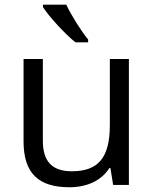

<svg xmlns="http://www.w3.org/2000/svg" viewBox="-20 -786 654 816"><path d="M354.5 -618.2C325.7 -652.8 282.7 -721.2 261.7 -766.1H162.6V-755.9C188.5 -714.8 258.3 -639.6 300.8 -606H354.5ZM80.1 -535.2V-185.1C80.1 -48.8 144.5 9.8 274.9 9.8C350.6 9.8 411.6 -19 444.8 -71.8H449.2L460.9 0H527.8V-535.2H446.8V-253.9C446.8 -115.2 397 -58.1 285.2 -58.1C200.7 -58.1 162.1 -100.6 162.1 -188V-535.2Z"/></svg>

Font: Open Sans
Style: Regular
Weight: 400
Foundry: Ascender Corporation
Version: Version 1.100;PS 001.100;hotconv 1.0.88;makeotf.lib2.5.64775